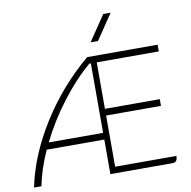

<svg xmlns="http://www.w3.org/2000/svg" viewBox="-97 -1030 1124 1127"><g transform="rotate(-10 465.0 -466.5)"><path d="M505 -660V-383H832V-343H505V-38H870Q870 -17 862.5 -8.5Q855 0 838 0H470V-206H127Q79 -101 59 0H15Q52 -184 168.5 -370.5Q285 -557 455 -700H875V-660ZM470 -246V-660H461Q373 -586 289 -476Q205 -366 146 -246ZM592 -933H636L534 -782H490Z"/></g></svg>

Font: Krub ExtraLight
Style: Regular
Weight: 275
Designer: Ekaluck Peanpanawate
Foundry: Cadson Demak Co.,Ltd.
Version: Version 1.000; ttfautohint (v1.6)